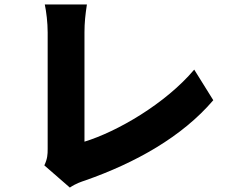

<svg xmlns="http://www.w3.org/2000/svg" viewBox="-20 -790 1040 866"><path d="M180 -44 295 56C323 37 349 29 364 24C592 -56 801 -173 942 -338L856 -476C726 -322 508 -196 361 -151C361 -241 361 -524 361 -644C361 -688 365 -724 372 -770H182C189 -737 195 -688 195 -644C195 -523 195 -201 195 -118C195 -93 194 -74 180 -44Z"/></svg>

Font: Noto Sans CJK TC Black
Style: Regular
Weight: 900
Designer: Ryoko NISHIZUKA 西塚涼子 (kana, bopomofo & ideographs); Paul D. Hunt (Latin, Greek & Cyrillic); Sandoll Communications 산돌커뮤니
Foundry: Adobe
Version: Version 2.004;hotconv 1.0.118;makeotfexe 2.5.65603